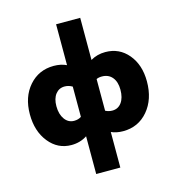

<svg xmlns="http://www.w3.org/2000/svg" viewBox="-134 -853 1085 1184"><g transform="rotate(-15 408.0 -261.0)"><path d="M233 5Q146 5 89.5 -65.5Q33 -136 33 -244Q33 -355 94.5 -425Q156 -495 252 -495Q297 -495 333 -478V-739H487V-470Q529 -495 581 -495Q670 -495 726.5 -427.5Q783 -360 783 -254Q783 -140 721.5 -67.5Q660 5 563 5Q520 5 487 -10V217H333V-24Q289 5 233 5ZM522 -355Q501 -355 487 -348V-146Q507 -135 531 -135Q568 -135 590 -165Q612 -195 612 -247Q612 -297 588 -326Q564 -355 522 -355ZM204 -250Q204 -199 227 -167Q250 -135 287 -135Q314 -135 333 -148V-341Q310 -355 284 -355Q248 -355 226 -327Q204 -299 204 -250Z"/></g></svg>

Font: Cantarell Extra Bold
Style: Regular
Weight: 800
Designer: Dave Crossland, Nikolaus Waxweiler, Florian Fecher, Jacques Le Bailly, Eben Sorkin, Alexei Vanyashin, Alexios Zavras, Em
Version: Version 0.303